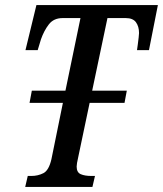

<svg xmlns="http://www.w3.org/2000/svg" viewBox="-20 -734 640 754"><path d="M79 0 89 -43H103Q129 -43 150.5 -54Q172 -65 182 -109L227 -330H96L105 -378H237L296 -663H226Q191 -663 172 -638.5Q153 -614 141 -580L128 -537H80L123 -714H600L565 -537H518Q519 -544 521 -558.5Q523 -573 524.5 -586.5Q526 -600 526 -604Q526 -630 514 -646.5Q502 -663 474 -663H402L342 -378H478L469 -330H332L287 -116Q281 -90 281 -80Q281 -57 297 -50Q313 -43 339 -43H353L343 0Z"/></svg>

Font: Noto Serif ExtraCondensed Medium
Style: Italic
Weight: 500
Width: 2
Italic angle: -12°
Designer: Monotype Design Team
Foundry: Monotype Imaging Inc.
Version: Version 2.013; ttfautohint (v1.8.4.7-5d5b)